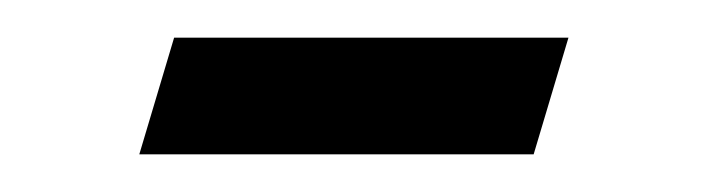

<svg xmlns="http://www.w3.org/2000/svg" viewBox="-20 -269 374 102"><path d="M72.5 -249H282L263.5 -187H54Z"/></svg>

Font: Newsreader 18pt
Style: Italic
Weight: 400
Italic angle: -17°
Version: Version 1.003